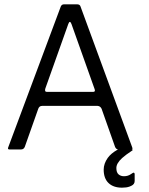

<svg xmlns="http://www.w3.org/2000/svg" viewBox="-20 -686 684 879"><path d="M413.2 -278 307.3 -575.8Q299.7 -595.7 292.5 -575.8L187.5 -280.7Q182.8 -265.3 195 -265.3H406.3Q418 -265.5 413.2 -278ZM155.2 -188.2 93.7 -14.3Q89 -1.7 75.7 -1.7H23.5Q13.2 -1.7 18 -12.5L258.2 -656Q262.3 -666.2 273.3 -666.2H333Q345.7 -666.2 348.7 -656L584.8 -12.7Q589.3 -1.7 581.2 -1.7H522.8Q511.2 -1.7 506.5 -14.3L445 -188.3Q439.2 -200.2 427 -201.2H172.7Q160 -201.2 155.2 -188.2ZM538.7 173.2Q499 173.2 476.8 151.9Q454.7 130.7 454.7 90.5Q454.7 63.3 473.3 36.8Q488.3 16.3 515.7 0.7Q526.7 -7.8 542.5 -4.8L582.2 -2Q592.8 -1 583.7 4.3Q556.3 22.2 539.2 37.5Q512.7 61.5 512.7 83.2Q512.7 103.5 522.7 112.2Q532.7 120.8 547.5 120.8Q566.3 120.8 580 110.8Q582.3 108.8 584.8 107.7Q595.7 99.7 596.5 111.2V142.7Q596.5 157.7 581 164.7Q576.8 166.5 572.7 168.3Q559 173.2 538.7 173.2Z"/></svg>

Font: Vivano Light
Style: Regular
Weight: 300
Designer: Joe Prince, Josias Burgherr
Version: Version 2.064;September 19, 2022;FontCreator 14.0.0.2877 64-